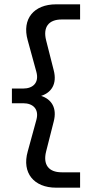

<svg xmlns="http://www.w3.org/2000/svg" viewBox="-20 -770 417 887"><path d="M350 -750H239C137 -750 80 -683 108 -584L148 -438C162 -387 131 -361 88 -361H35V-293H88C131 -293 162 -267 148 -216L108 -70C80 29 137 97 239 97H350V26H265C204 26 178 -10 193 -70L228 -208C245 -272 217 -312 170 -327C217 -342 245 -382 228 -446L193 -584C178 -644 204 -680 265 -680H350Z"/></svg>

Font: Bounded Light
Style: Regular
Weight: 300
Designer: Vlad Churkin
Version: Version 3.0